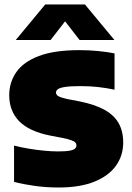

<svg xmlns="http://www.w3.org/2000/svg" viewBox="-20 -826 589 854"><path d="M240.5 8Q185.5 8 133.8 0.8Q82 -6.5 42.5 -17V-178.5Q73 -170.5 107.8 -164.8Q142.5 -159 176.2 -155.8Q210 -152.5 237.5 -152.5Q273 -152.5 290.8 -156Q308.5 -159.5 314.2 -165.5Q320 -171.5 320 -179Q320 -186 315.8 -191.5Q311.5 -197 297.5 -202.2Q283.5 -207.5 255.5 -213L203 -223Q109.5 -241.5 65.2 -287Q21 -332.5 21 -402.5Q21 -460 52.8 -505.5Q84.5 -551 153.2 -577Q222 -603 333 -603Q376 -603 416.8 -599Q457.5 -595 489.5 -588.5V-427Q455.5 -434.5 417 -438.8Q378.5 -443 339 -443Q291 -443 267.5 -439Q244 -435 236.5 -428.5Q229 -422 229 -414.5Q229 -406 237.5 -399.5Q246 -393 281.5 -385L334 -375Q401 -361.5 444 -338Q487 -314.5 507.5 -278.5Q528 -242.5 528 -192Q528 -134.5 496.2 -89.5Q464.5 -44.5 400.5 -18.2Q336.5 8 240.5 8ZM50 -648 181 -806H358L489 -648H334L254.5 -750.5H284.5L205 -648Z"/></svg>

Font: Encode Sans SC Black
Style: Regular
Weight: 900
Version: Version 3.002